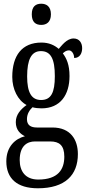

<svg xmlns="http://www.w3.org/2000/svg" viewBox="-20 -775 470 1033"><path d="M202 -641C230 -641 254 -656 254 -698C254 -740 230 -755 202 -755C172 -755 151 -740 151 -698C151 -656 172 -641 202 -641ZM184 238C330 238 399 167 399 54C399 -23 360 -89 262 -89H179C146 -89 125 -101 125 -134C125 -164 141 -185 155 -198C166 -194 190 -192 203 -192C305 -192 354 -265 354 -366C354 -427 338 -461 318 -488C328 -497 337 -504 351 -504C366 -504 379 -485 379 -463C409 -463 422 -488 422 -516C422 -544 407 -568 376 -568C338 -568 311 -528 296 -512C273 -532 243 -546 203 -546C98 -546 46 -476 46 -361C46 -295 76 -235 123 -210C91 -187 65 -158 65 -118C65 -75 90 -54 114 -42C62 -29 14 14 14 93C14 184 70 238 184 238ZM201 -237C149 -237 126 -278 126 -364C126 -455 149 -500 200 -500C254 -500 275 -457 275 -365C275 -277 255 -237 201 -237ZM186 191C116 191 86 146 86 86C86 8 128 -14 168 -14H250C299 -14 326 7 326 68C326 136 293 191 186 191Z"/></svg>

Font: Noto Serif Sinhala ExtraCondensed
Style: Regular
Weight: 400
Width: 2
Designer: Jelle Bosma - Monotype Design Team
Foundry: Monotype Imaging Inc.
Version: Version 2.007